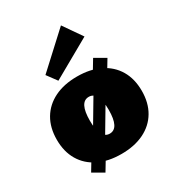

<svg xmlns="http://www.w3.org/2000/svg" viewBox="-211 -977 1067 1162"><g transform="rotate(-30 323.0 -396.0)"><path d="M322.8 8.8Q231 8.8 164.3 -23.9Q97.7 -56.6 61.8 -117.2Q25.9 -177.7 25.9 -261.2Q25.9 -345.2 61.8 -405.8Q97.7 -466.3 164.3 -499.3Q231 -532.2 322.8 -532.2Q414.6 -532.2 481.2 -499.3Q547.9 -466.3 583.7 -405.8Q619.6 -345.2 619.6 -261.2Q619.6 -177.7 583.7 -117.2Q547.9 -56.6 481.2 -23.9Q414.6 8.8 322.8 8.8ZM322.8 -133.3Q388.7 -133.3 388.7 -261.7Q388.7 -390.1 322.8 -390.1Q256.8 -390.1 256.8 -261.7Q256.8 -133.3 322.8 -133.3ZM181.6 57.6 106.4 14.2 165.5 -84 215.8 -153.8 365.7 -406.2 404.8 -482.9 463.9 -581.1 539.1 -537.6 480 -439.5 429.7 -369.6 279.8 -117.2 240.7 -40.5ZM212.9 -566.4 162.1 -635.3 393.6 -848.6 483.4 -719.2Z"/></g></svg>

Font: Bevan
Style: Regular
Weight: 400
Designer: Vernon Adams
Foundry: Vernon Adams
Version: Version 2.100; ttfautohint (v1.8.3)